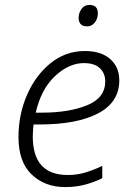

<svg xmlns="http://www.w3.org/2000/svg" viewBox="-20 -749 535 779"><path d="M244 10Q290 10 327.5 -0.5Q365 -11 395 -26V-76Q364 -61 329.5 -50Q295 -39 255 -39Q113 -39 113 -195Q113 -208 114 -221Q115 -234 116 -244H142Q292 -244 378 -289Q464 -334 464 -423Q464 -477 427 -509.5Q390 -542 325 -542Q246 -542 185 -492.5Q124 -443 89.5 -363.5Q55 -284 55 -193Q55 -92 108.5 -41Q162 10 244 10ZM125 -292Q147 -388 203.5 -440.5Q260 -493 320 -493Q364 -493 385.5 -472Q407 -451 407 -419Q407 -352 333.5 -322Q260 -292 152 -292ZM334 -642Q352 -642 364.5 -657.5Q377 -673 377 -695Q377 -729 343 -729Q322 -729 310.5 -712.5Q299 -696 299 -677Q299 -642 334 -642Z"/></svg>

Font: Noto Sans UI Light
Style: Italic
Weight: 300
Italic angle: -12°
Designer: Monotype Design Team
Foundry: Monotype Imaging Inc.
Version: Version 1.901